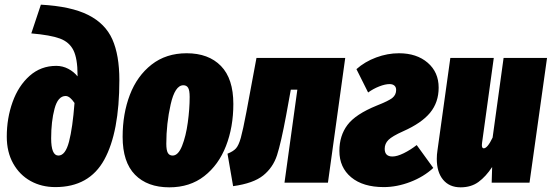

<svg xmlns="http://www.w3.org/2000/svg" viewBox="-20 -782 2362 822"><path d="M9 -197Q9 -276 34 -345.5Q59 -415 107 -457.5Q155 -500 221 -500Q248 -500 272 -487.5Q296 -475 312 -455V-461Q312 -531 294.5 -566.5Q277 -602 236.5 -617Q196 -632 114 -639L155 -762Q284 -755 357.5 -718Q431 -681 461 -613.5Q491 -546 491 -439Q491 -216 426.5 -98.5Q362 19 217 19Q158 19 111 -7Q64 -33 36.5 -82Q9 -131 9 -197ZM299 -341Q279 -371 261 -371Q228 -371 213.5 -316.5Q199 -262 199 -190Q199 -116 230 -116Q260 -116 275.5 -175.5Q291 -235 299 -341Z M505 -196Q505 -295 536 -376Q567 -457 629 -505.5Q691 -554 779 -554Q873 -554 926 -499.5Q979 -445 979 -337Q979 -238 947.5 -157Q916 -76 854.5 -28Q793 20 705 20Q611 20 558 -34Q505 -88 505 -196ZM792 -367Q792 -395 785.5 -406Q779 -417 765 -417Q729 -417 710.5 -334.5Q692 -252 692 -167Q692 -139 698.5 -127.5Q705 -116 719 -116Q743 -116 759.5 -157.5Q776 -199 784 -257.5Q792 -316 792 -367Z M1384 0H1198L1253 -398H1225L1205 -288Q1183 -170 1166 -117.5Q1149 -65 1107 -31Q1065 3 978 15L954 -124Q979 -134 990.5 -147Q1002 -160 1011 -192Q1020 -224 1035 -303L1078 -534H1458Z M1858 -407Q1858 -344 1821.5 -299.5Q1785 -255 1706 -220Q1659 -199 1643 -183Q1627 -167 1627 -145Q1627 -112 1660 -112Q1680 -112 1708.5 -126Q1737 -140 1764 -161L1835 -63Q1794 -25 1736.5 -3Q1679 19 1623 19Q1534 19 1483.5 -23Q1433 -65 1433 -136Q1433 -201 1467.5 -247Q1502 -293 1593 -330Q1644 -350 1660 -363Q1676 -376 1676 -397Q1676 -409 1668.5 -415.5Q1661 -422 1648 -422Q1629 -422 1603.5 -412Q1578 -402 1556 -386L1506 -486Q1542 -518 1590.5 -536Q1639 -554 1688 -554Q1764 -554 1811 -513.5Q1858 -473 1858 -407Z M1850 -102Q1850 -120 1853 -139L1908 -534H2094L2044 -172L2043 -161Q2043 -147 2051 -147Q2067 -147 2089 -193L2136 -534H2322L2247 0H2085L2087 -67Q2060 -26 2028.5 -3Q1997 20 1952 20Q1904 20 1877 -12.5Q1850 -45 1850 -102Z"/></svg>

Font: Fira Sans Extra Condensed Black
Style: Italic
Weight: 900
Width: 3
Italic angle: -8°
Designer: Carrois Corporate & Edenspiekermann AG
Foundry: Carrois Corporate GbR & Edenspiekermann AG
Version: Version 4.203